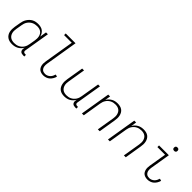

<svg xmlns="http://www.w3.org/2000/svg" viewBox="236 -1927 3128 3128"><g transform="rotate(45 1800.0 -363.5)"><path d="M232 8Q203 8 175.5 1.5Q148 -5 125.5 -21Q103 -37 88.5 -60Q74 -83 68 -110.5Q62 -138 62.5 -167Q63 -196 68 -226L85 -326Q89 -352 97.5 -378Q106 -404 121 -428Q136 -452 156.5 -472Q177 -492 201.5 -505Q226 -518 253.5 -523Q281 -528 307 -528Q337 -528 365.5 -521Q394 -514 416 -497.5Q438 -481 452.5 -456.5Q467 -432 473 -404L492 -520H535L461 -74Q459 -65 460.5 -56.5Q462 -48 467.5 -42Q473 -36 481 -33Q489 -30 498 -30H519V8H491Q474 8 458 3.5Q442 -1 431.5 -12.5Q421 -24 418 -40.5Q415 -57 418 -74L422 -97Q408 -72 387 -51Q366 -30 340 -16.5Q314 -3 286.5 2.5Q259 8 232 8ZM246 -30Q268 -30 290.5 -34Q313 -38 334.5 -48Q356 -58 375 -74.5Q394 -91 406.5 -110.5Q419 -130 427 -152.5Q435 -175 438 -197L455 -297Q459 -321 459.5 -345Q460 -369 455 -391.5Q450 -414 438.5 -433.5Q427 -453 408.5 -466Q390 -479 367 -484.5Q344 -490 320 -490Q298 -490 274.5 -485.5Q251 -481 229.5 -470.5Q208 -460 189.5 -443.5Q171 -427 158 -407Q145 -387 137.5 -364.5Q130 -342 127 -319L110 -219Q106 -195 105.5 -171.5Q105 -148 110.5 -126Q116 -104 128 -85Q140 -66 158.5 -53.5Q177 -41 199.5 -35.5Q222 -30 246 -30Z M954 8Q931 8 908.5 2.5Q886 -3 868 -15.5Q850 -28 839 -47Q828 -66 823 -88Q818 -110 818.5 -133.5Q819 -157 823 -181L908 -697H731V-735H957L865 -174Q862 -157 861.5 -139.5Q861 -122 864 -105.5Q867 -89 875 -74.5Q883 -60 895 -49.5Q907 -39 924 -34.5Q941 -30 958 -30Q981 -30 1003.5 -39Q1026 -48 1043.5 -64.5Q1061 -81 1072 -102.5Q1083 -124 1090 -147L1128 -136Q1121 -108 1105 -80.5Q1089 -53 1066 -32.5Q1043 -12 1013 -2Q983 8 954 8Z M1436 8Q1407 8 1380 1.5Q1353 -5 1331 -21Q1309 -37 1295.5 -60.5Q1282 -84 1276 -111.5Q1270 -139 1270.5 -168Q1271 -197 1276 -226L1325 -520H1368L1318 -219Q1314 -196 1313 -172.5Q1312 -149 1317.5 -127Q1323 -105 1334.5 -86Q1346 -67 1364 -54Q1382 -41 1404 -35.5Q1426 -30 1450 -30Q1472 -30 1494 -34Q1516 -38 1537 -48.5Q1558 -59 1576.5 -75.5Q1595 -92 1607.5 -111.5Q1620 -131 1627.5 -153Q1635 -175 1638 -197L1692 -520H1735L1661 -74Q1659 -65 1660.5 -56.5Q1662 -48 1667.5 -42Q1673 -36 1681 -33Q1689 -30 1698 -30H1719V8H1691Q1674 8 1658 3.5Q1642 -1 1631.5 -12.5Q1621 -24 1618 -40.5Q1615 -57 1618 -74L1622 -96Q1607 -71 1587 -50.5Q1567 -30 1542 -16.5Q1517 -3 1490 2.5Q1463 8 1436 8Z M1839 0 1925 -520H1968L1952 -424Q1966 -449 1986.5 -469.5Q2007 -490 2031.5 -503.5Q2056 -517 2083 -522.5Q2110 -528 2137 -528Q2166 -528 2193.5 -521.5Q2221 -515 2243 -499Q2265 -483 2278.5 -459.5Q2292 -436 2298 -408.5Q2304 -381 2303 -352Q2302 -323 2297 -294L2249 0H2206L2256 -301Q2259 -324 2260 -347.5Q2261 -371 2255.5 -393Q2250 -415 2239 -434Q2228 -453 2210 -466Q2192 -479 2170 -484.5Q2148 -490 2124 -490Q2102 -490 2080 -486Q2058 -482 2036.5 -471.5Q2015 -461 1997 -444.5Q1979 -428 1966 -408.5Q1953 -389 1946 -367Q1939 -345 1935 -323L1882 0Z M2439 0 2525 -520H2568L2552 -424Q2566 -449 2586.5 -469.5Q2607 -490 2631.5 -503.5Q2656 -517 2683 -522.5Q2710 -528 2737 -528Q2766 -528 2793.5 -521.5Q2821 -515 2843 -499Q2865 -483 2878.5 -459.5Q2892 -436 2898 -408.5Q2904 -381 2903 -352Q2902 -323 2897 -294L2849 0H2806L2856 -301Q2859 -324 2860 -347.5Q2861 -371 2855.5 -393Q2850 -415 2839 -434Q2828 -453 2810 -466Q2792 -479 2770 -484.5Q2748 -490 2724 -490Q2702 -490 2680 -486Q2658 -482 2636.5 -471.5Q2615 -461 2597 -444.5Q2579 -428 2566 -408.5Q2553 -389 2546 -367Q2539 -345 2535 -323L2482 0Z M3354 8Q3331 8 3308.5 2.5Q3286 -3 3268 -15.5Q3250 -28 3239 -47Q3228 -66 3223 -88Q3218 -110 3218.5 -133.5Q3219 -157 3223 -181L3273 -482H3096V-520H3322L3265 -174Q3262 -157 3261.5 -139.5Q3261 -122 3264 -105.5Q3267 -89 3275 -74.5Q3283 -60 3295 -49.5Q3307 -39 3324 -34.5Q3341 -30 3358 -30Q3381 -30 3403.5 -39Q3426 -48 3443.5 -64.5Q3461 -81 3472 -102.5Q3483 -124 3490 -147L3528 -136Q3521 -108 3505 -80.5Q3489 -53 3466 -32.5Q3443 -12 3413 -2Q3383 8 3354 8ZM3333 -631Q3323 -631 3314.5 -634Q3306 -637 3300.5 -644Q3295 -651 3294 -660.5Q3293 -670 3294 -680Q3295 -686 3298 -692Q3301 -698 3307 -702Q3313 -706 3319.5 -707.5Q3326 -709 3332 -709Q3342 -709 3350.5 -706Q3359 -703 3364.5 -696Q3370 -689 3371.5 -679.5Q3373 -670 3371 -660Q3370 -654 3367 -648Q3364 -642 3358.5 -638Q3353 -634 3346 -632.5Q3339 -631 3333 -631Z"/></g></svg>

Font: Iosevka Extralight Extended
Style: Italic
Weight: 200
Width: 7
Italic angle: -9°
Monospace: yes
Designer: Belleve Invis
Foundry: Belleve Invis
Version: Version 32.5.0; ttfautohint (v1.8.4)